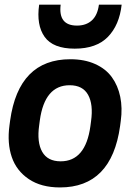

<svg xmlns="http://www.w3.org/2000/svg" viewBox="-20 -800 593 833"><path d="M149.9 -779.8H243.2Q231.9 -689 314 -689Q354 -689 378.7 -711.7Q403.3 -734.4 409.2 -779.8H507.8Q498 -691.4 448.2 -640.1Q398.4 -588.9 304.2 -588.9Q210 -588.9 173.6 -640.1Q137.2 -691.4 149.9 -779.8ZM243.2 -100.1Q351.1 -100.1 372.1 -252L375 -273.9Q385.3 -347.2 362.1 -388.7Q338.9 -430.2 282.2 -430.2Q173.8 -430.2 152.8 -277.8L149.9 -255.9Q139.6 -182.6 163.1 -141.4Q186.5 -100.1 243.2 -100.1ZM240.2 13.2Q158.7 13.2 105 -22.9Q51.3 -59.1 31 -118.9Q10.7 -178.7 21 -254.9L23.9 -276.9Q61 -543 285.2 -543Q346.7 -543 392.8 -522.2Q439 -501.5 465.3 -465.1Q491.7 -428.7 501.7 -380.1Q511.7 -331.5 503.9 -274.9L501 -252.9Q463.9 13.2 240.2 13.2Z"/></svg>

Font: Cooper Hewitt
Style: Semibold Italic
Weight: 710
Designer: Village Type and Design LLC
Foundry: Cooper Hewitt Smithsonian Design Museum
Version: 1.000